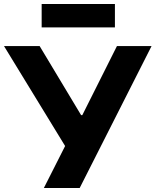

<svg xmlns="http://www.w3.org/2000/svg" viewBox="-36 -934 773 954"><path d="M182 0 303 -239 297 -193 -16 -705H161L367 -362H373L545 -705H717L360 0ZM171 -798V-914H535V-798Z"/></svg>

Font: Nunito Sans 6pt ExtraBold
Style: Regular
Weight: 800
Version: Version 3.101;gftools[0.9.27]